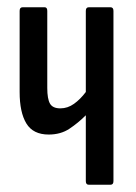

<svg xmlns="http://www.w3.org/2000/svg" viewBox="-20 -508 375 528"><path d="M224 0Q216 0 216 -10V-191Q195 -170 171 -154Q147 -138 114 -138Q71 -138 52.5 -168.5Q34 -199 34 -255V-478Q34 -488 42 -488H103Q110 -488 110 -478V-266Q110 -236 117.5 -223Q125 -210 146 -210Q166 -210 183.5 -222.5Q201 -235 216 -255V-478Q216 -488 224 -488H284Q292 -488 292 -478V-10Q292 0 284 0Z"/></svg>

Font: Sofia Sans Extra Condensed Medium
Style: Regular
Weight: 500
Version: Version 4.100